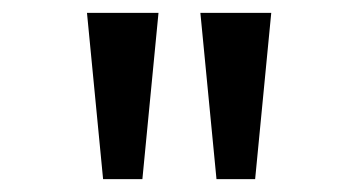

<svg xmlns="http://www.w3.org/2000/svg" viewBox="-20 -749 542 298"><path d="M140 -471 115 -729H226L201 -471ZM316 -471 291 -729H401L376 -471Z"/></svg>

Font: hexgurmukhi15
Style: Book
Weight: 400
Designer: Jelle Bosma - Monotype Design Team
Foundry: Monotype Imaging Inc.
Version: Version 2.003